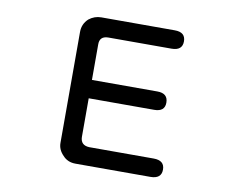

<svg xmlns="http://www.w3.org/2000/svg" viewBox="-78 -813 1155 925"><g transform="rotate(10 500.0 -350.0)"><path d="M283.2 -18.6Q256.8 -44.9 256.8 -78.1V-621.1Q256.8 -660.2 285.2 -686.5Q312.5 -708 345.7 -708H705.1Q757.8 -708 757.8 -663.1Q757.8 -618.2 705.1 -618.2H396.5Q352.5 -618.2 353.5 -576.2V-403.3H673.8Q725.6 -403.3 725.6 -357.4Q725.6 -313.5 673.8 -313.5H353.5V-124Q354.5 -84 396.5 -82H711.9Q765.6 -82 765.6 -37.1Q765.6 7.8 711.9 7.8H345.7Q306.6 7.8 283.2 -18.6Z"/></g></svg>

Font: jf-openhuninn-1.1
Style: Regular
Weight: 400
Designer: [Kosugi Maru]
      Designed by Motoya company      

      [Varela Round]
      Joe Prince(Latin component); Avraham Co
Foundry: justfont CO.,LTD.
Version: 1.1